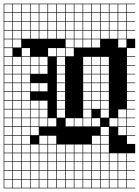

<svg xmlns="http://www.w3.org/2000/svg" viewBox="-20 -785 754 1043"><path d="M0 238.1V-765.1H714.3V-761.9H669.8V-717.5H714.3V-714.3H669.8V-669.8H714.3V-666.7H669.8V-622.2H714.3V-619H669.8V-574.6H714.3V-523.8H669.8V-479.4H714.3V-476.2H669.8V-431.7H714.3V-428.6H669.8V-384.1H714.3V-381H669.8V-336.5H714.3V-333.3H669.8V-288.9H714.3V-285.7H669.8V-241.3H714.3V-238.1H669.8V-193.7H714.3V-190.5H669.8V-146H714.3V-142.9H669.8V-98.4H714.3V-95.2H669.8V-50.8H714.3V-47.6H669.8V-3.2H714.3V47.6H669.8V92.1H714.3V95.2H669.8V139.7H714.3V142.9H669.8V187.3H714.3V190.5H669.8V234.9H714.3V238.1ZM622.2 -717.5H666.7V-761.9H622.2ZM288.9 -717.5H333.3V-761.9H288.9ZM50.8 -717.5H95.2V-761.9H50.8ZM336.5 -717.5H381V-761.9H336.5ZM98.4 -717.5H142.9V-761.9H98.4ZM574.6 -717.5H619V-761.9H574.6ZM241.3 -717.5H285.7V-761.9H241.3ZM384.1 -717.5H428.6V-761.9H384.1ZM193.7 -717.5H238.1V-761.9H193.7ZM527 -717.5H571.4V-761.9H527ZM431.7 -717.5H476.2V-761.9H431.7ZM3.2 -717.5H47.6V-761.9H3.2ZM146 -717.5H190.5V-761.9H146ZM479.4 -717.5H523.8V-761.9H479.4ZM479.4 -669.8H523.8V-714.3H479.4ZM146 -669.8H190.5V-714.3H146ZM3.2 -669.8H47.6V-714.3H3.2ZM622.2 -669.8H666.7V-714.3H622.2ZM193.7 -669.8H238.1V-714.3H193.7ZM527 -669.8H571.4V-714.3H527ZM431.7 -669.8H476.2V-714.3H431.7ZM98.4 -669.8H142.9V-714.3H98.4ZM384.1 -669.8H428.6V-714.3H384.1ZM241.3 -669.8H285.7V-714.3H241.3ZM574.6 -669.8H619V-714.3H574.6ZM336.5 -669.8H381V-714.3H336.5ZM288.9 -669.8H333.3V-714.3H288.9ZM50.8 -669.8H95.2V-714.3H50.8ZM479.4 -622.2H523.8V-666.7H479.4ZM98.4 -622.2H142.9V-666.7H98.4ZM3.2 -622.2H47.6V-666.7H3.2ZM527 -622.2H571.4V-666.7H527ZM431.7 -622.2H476.2V-666.7H431.7ZM241.3 -622.2H285.7V-666.7H241.3ZM574.6 -622.2H619V-666.7H574.6ZM384.1 -622.2H428.6V-666.7H384.1ZM146 -622.2H190.5V-666.7H146ZM336.5 -622.2H381V-666.7H336.5ZM288.9 -622.2H333.3V-666.7H288.9ZM50.8 -622.2H95.2V-666.7H50.8ZM622.2 -622.2H666.7V-666.7H622.2ZM193.7 -622.2H238.1V-666.7H193.7ZM384.1 -574.6H428.6V-619H384.1ZM336.5 -574.6H381V-619H336.5ZM50.8 -574.6H95.2V-619H50.8ZM288.9 -574.6H333.3V-619H288.9ZM241.3 -574.6H285.7V-619H241.3ZM431.7 -574.6H476.2V-619H431.7ZM479.4 -574.6H523.8V-619H479.4ZM193.7 -574.6H238.1V-619H193.7ZM3.2 -574.6H47.6V-619H3.2ZM98.4 -574.6H142.9V-619H98.4ZM527 -574.6H571.4V-619H527ZM574.6 -574.6H619V-619H574.6ZM622.2 -574.6H666.7V-619H622.2ZM146 -574.6H190.5V-619H146ZM50.8 -527H95.2V-571.4H50.8ZM384.1 -527H428.6V-571.4H384.1ZM336.5 -527H381V-571.4H336.5ZM431.7 -527H476.2V-571.4H431.7ZM479.4 -527H523.8V-571.4H479.4ZM3.2 -527H47.6V-571.4H3.2ZM622.2 -527H666.7V-571.4H622.2ZM47.6 -523.8H3.2V-479.4H47.6ZM241.3 -479.4H285.7V-523.8H241.3ZM288.9 -479.4H333.3V-523.8H288.9ZM336.5 -479.4H381V-523.8H336.5ZM98.4 -479.4H142.9V-523.8H98.4ZM288.9 -431.7H333.3V-476.2H288.9ZM527 -431.7H571.4V-476.2H527ZM431.7 -431.7H476.2V-476.2H431.7ZM193.7 -431.7H238.1V-476.2H193.7ZM3.2 -431.7H47.6V-476.2H3.2ZM479.4 -431.7H523.8V-476.2H479.4ZM146 -431.7H190.5V-476.2H146ZM50.8 -431.7H95.2V-476.2H50.8ZM98.4 -431.7H142.9V-476.2H98.4ZM50.8 -384.1H95.2V-428.6H50.8ZM479.4 -384.1H523.8V-428.6H479.4ZM146 -384.1H190.5V-428.6H146ZM193.7 -384.1H238.1V-428.6H193.7ZM98.4 -384.1H142.9V-428.6H98.4ZM3.2 -384.1H47.6V-428.6H3.2ZM288.9 -384.1H333.3V-428.6H288.9ZM431.7 -384.1H476.2V-428.6H431.7ZM527 -384.1H571.4V-428.6H527ZM50.8 -336.5H95.2V-381H50.8ZM527 -336.5H571.4V-381H527ZM479.4 -336.5H523.8V-381H479.4ZM98.4 -336.5H142.9V-381H98.4ZM288.9 -336.5H333.3V-381H288.9ZM3.2 -336.5H47.6V-381H3.2ZM431.7 -336.5H476.2V-381H431.7ZM479.4 -288.9H523.8V-333.3H479.4ZM50.8 -288.9H95.2V-333.3H50.8ZM146 -288.9H190.5V-333.3H146ZM288.9 -288.9H333.3V-333.3H288.9ZM527 -288.9H571.4V-333.3H527ZM98.4 -288.9H142.9V-333.3H98.4ZM3.2 -288.9H47.6V-333.3H3.2ZM431.7 -288.9H476.2V-333.3H431.7ZM193.7 -288.9H238.1V-333.3H193.7ZM3.2 -241.3H47.6V-285.7H3.2ZM98.4 -241.3H142.9V-285.7H98.4ZM431.7 -241.3H476.2V-285.7H431.7ZM479.4 -241.3H523.8V-285.7H479.4ZM50.8 -241.3H95.2V-285.7H50.8ZM527 -241.3H571.4V-285.7H527ZM288.9 -241.3H333.3V-285.7H288.9ZM527 -193.7H571.4V-238.1H527ZM431.7 -193.7H476.2V-238.1H431.7ZM288.9 -193.7H333.3V-238.1H288.9ZM50.8 -193.7H95.2V-238.1H50.8ZM146 -193.7H190.5V-238.1H146ZM479.4 -193.7H523.8V-238.1H479.4ZM193.7 -193.7H238.1V-238.1H193.7ZM98.4 -193.7H142.9V-238.1H98.4ZM3.2 -193.7H47.6V-238.1H3.2ZM431.7 -146H476.2V-190.5H431.7ZM288.9 -146H333.3V-190.5H288.9ZM98.4 -146H142.9V-190.5H98.4ZM193.7 -146H238.1V-190.5H193.7ZM527 -146H571.4V-190.5H527ZM3.2 -146H47.6V-190.5H3.2ZM622.2 -146H666.7V-190.5H622.2ZM50.8 -146H95.2V-190.5H50.8ZM146 -146H190.5V-190.5H146ZM479.4 -98.4H523.8V-142.9H479.4ZM431.7 -98.4H476.2V-142.9H431.7ZM241.3 -98.4H285.7V-142.9H241.3ZM193.7 -98.4H238.1V-142.9H193.7ZM336.5 -98.4H381V-142.9H336.5ZM574.6 -98.4H619V-142.9H574.6ZM3.2 -98.4H47.6V-142.9H3.2ZM146 -98.4H190.5V-142.9H146ZM50.8 -98.4H95.2V-142.9H50.8ZM98.4 -98.4H142.9V-142.9H98.4ZM622.2 -98.4H666.7V-142.9H622.2ZM384.1 -98.4H428.6V-142.9H384.1ZM50.8 -50.8H95.2V-95.2H50.8ZM98.4 -50.8H142.9V-95.2H98.4ZM527 -50.8H571.4V-95.2H527ZM622.2 -50.8H666.7V-95.2H622.2ZM146 -50.8H190.5V-95.2H146ZM3.2 -50.8H47.6V-95.2H3.2ZM50.8 -3.2H95.2V-47.6H50.8ZM479.4 -3.2H523.8V-47.6H479.4ZM3.2 -3.2H47.6V-47.6H3.2ZM98.4 -3.2H142.9V-47.6H98.4ZM193.7 -3.2H238.1V-47.6H193.7ZM241.3 -3.2H285.7V-47.6H241.3ZM527 -3.2H571.4V-47.6H527ZM431.7 44.4H476.2V0H431.7ZM146 44.4H190.5V0H146ZM3.2 44.4H47.6V0H3.2ZM193.7 44.4H238.1V0H193.7ZM241.3 44.4H285.7V0H241.3ZM288.9 44.4H333.3V0H288.9ZM384.1 44.4H428.6V0H384.1ZM98.4 44.4H142.9V0H98.4ZM50.8 44.4H95.2V0H50.8ZM527 44.4H571.4V0H527ZM336.5 44.4H381V0H336.5ZM479.4 44.4H523.8V0H479.4ZM98.4 92.1H142.9V47.6H98.4ZM146 92.1H190.5V47.6H146ZM479.4 92.1H523.8V47.6H479.4ZM3.2 92.1H47.6V47.6H3.2ZM431.7 92.1H476.2V47.6H431.7ZM622.2 92.1H666.7V47.6H622.2ZM193.7 92.1H238.1V47.6H193.7ZM574.6 92.1H619V47.6H574.6ZM241.3 92.1H285.7V47.6H241.3ZM288.9 92.1H333.3V47.6H288.9ZM336.5 92.1H381V47.6H336.5ZM384.1 92.1H428.6V47.6H384.1ZM50.8 92.1H95.2V47.6H50.8ZM527 92.1H571.4V47.6H527ZM479.4 139.7H523.8V95.2H479.4ZM98.4 139.7H142.9V95.2H98.4ZM3.2 139.7H47.6V95.2H3.2ZM527 139.7H571.4V95.2H527ZM384.1 139.7H428.6V95.2H384.1ZM336.5 139.7H381V95.2H336.5ZM146 139.7H190.5V95.2H146ZM50.8 139.7H95.2V95.2H50.8ZM288.9 139.7H333.3V95.2H288.9ZM241.3 139.7H285.7V95.2H241.3ZM622.2 139.7H666.7V95.2H622.2ZM574.6 139.7H619V95.2H574.6ZM431.7 139.7H476.2V95.2H431.7ZM193.7 139.7H238.1V95.2H193.7ZM3.2 187.3H47.6V142.9H3.2ZM527 187.3H571.4V142.9H527ZM50.8 187.3H95.2V142.9H50.8ZM479.4 187.3H523.8V142.9H479.4ZM288.9 187.3H333.3V142.9H288.9ZM336.5 187.3H381V142.9H336.5ZM146 187.3H190.5V142.9H146ZM98.4 187.3H142.9V142.9H98.4ZM241.3 187.3H285.7V142.9H241.3ZM384.1 187.3H428.6V142.9H384.1ZM431.7 187.3H476.2V142.9H431.7ZM574.6 187.3H619V142.9H574.6ZM622.2 187.3H666.7V142.9H622.2ZM193.7 187.3H238.1V142.9H193.7ZM193.7 234.9H238.1V190.5H193.7ZM384.1 234.9H428.6V190.5H384.1ZM622.2 234.9H666.7V190.5H622.2ZM98.4 234.9H142.9V190.5H98.4ZM574.6 234.9H619V190.5H574.6ZM241.3 234.9H285.7V190.5H241.3ZM146 234.9H190.5V190.5H146ZM431.7 234.9H476.2V190.5H431.7ZM50.8 234.9H95.2V190.5H50.8ZM479.4 234.9H523.8V190.5H479.4ZM527 234.9H571.4V190.5H527ZM336.5 234.9H381V190.5H336.5ZM3.2 234.9H47.6V190.5H3.2ZM288.9 234.9H333.3V190.5H288.9Z"/></svg>

Font: Jacquard 12 Charted
Style: Regular
Weight: 400
Designer: Sarah Cadigan-Fried
Version: Version 1.000